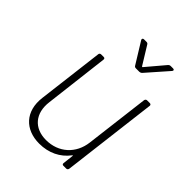

<svg xmlns="http://www.w3.org/2000/svg" viewBox="-203 -802 914 914"><g transform="rotate(45 254.5 -345.0)"><path d="M332 -578 426 -685C431 -691 429 -697 421 -697H406C401 -697 396 -696 392 -691L315 -600C314 -598 311 -597 309 -600L253 -691C250 -696 246 -697 241 -697H225C218 -697 214 -691 218 -685L284 -578C287 -573 291 -572 296 -572H319C323 -572 328 -574 332 -578ZM430 -492 390 -167C380 -85 319 -28 234 -28C154 -28 107 -82 118 -167L157 -492C158 -498 155 -502 149 -502H131C126 -502 121 -498 121 -492L80 -158C67 -55 129 7 223 7C287 7 339 -19 373 -64C375 -68 378 -67 377 -63L371 -10C370 -4 373 0 379 0H398C404 0 408 -4 409 -10L468 -492C469 -498 465 -502 459 -502H441C435 -502 431 -498 430 -492Z"/></g></svg>

Font: Barlow ExtraLight
Style: Italic
Weight: 275
Italic angle: -7°
Designer: Jeremy Tribby
Foundry: Tribby Type
Version: Version 1.422;hotconv 1.0.109;makeotfexe 2.5.65596